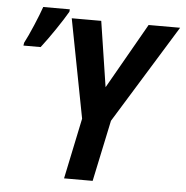

<svg xmlns="http://www.w3.org/2000/svg" viewBox="-53 -805 828 856"><g transform="rotate(5 361.0 -376.5)"><path d="M110 -574Q138 -610 171.5 -659.5Q205 -709 224 -742L225 -753H106Q95 -721 73 -669Q51 -617 35 -587L33 -574ZM393 0 451 -274 722 -714H581L414 -421L369 -714H237L322 -272L265 0Z"/></g></svg>

Font: Noto Sans UI SemiCondensed
Style: Bold Italic
Weight: 700
Width: 4
Designer: Monotype Design Team
Foundry: Monotype Imaging Inc.
Version: 1.001